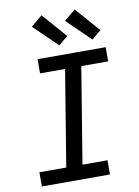

<svg xmlns="http://www.w3.org/2000/svg" viewBox="-104 -1051 808 1119"><g transform="rotate(-10 300.0 -491.5)"><path d="M454 0H51V-84H210L303 -651H155V-735H558V-651H399L306 -84H454ZM490 -792 351 -927 418 -983 545 -838ZM294 -792 155 -927 222 -983 349 -838Z"/></g></svg>

Font: Iosevka Md Ex Obl
Style: Regular
Weight: 500
Width: 7
Italic angle: -9°
Monospace: yes
Designer: Belleve Invis
Foundry: Belleve Invis
Version: Version 32.5.0; ttfautohint (v1.8.4)